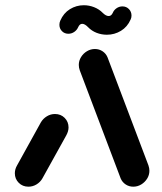

<svg xmlns="http://www.w3.org/2000/svg" viewBox="-20 -703 609 723"><path d="M87 0Q65.2 0 50.6 -14.6Q35.9 -29.3 35.9 -50.7Q35.9 -65.9 44.4 -80.4L134.1 -242.6Q142.6 -256.7 156.7 -265.2Q170.7 -273.7 187 -273.7Q208.9 -273.7 223.5 -259.1Q238.1 -244.4 238.1 -223Q238.1 -208.9 229.6 -193.3L139.6 -31.1Q131.5 -17 117.4 -8.5Q103.3 0 87 0ZM542.6 -60Q542.6 -44.1 534.1 -30.4Q525.6 -16.7 511.7 -8.3Q497.8 0 481.9 0Q465.9 0 453.1 -8.5Q440.4 -17 434.4 -31.1L280.4 -438.1Q276.7 -448.5 276.7 -458.5Q276.7 -474.4 285.2 -488.1Q293.7 -501.9 307.6 -510.2Q321.5 -518.5 337.4 -518.5Q353.3 -518.5 366.1 -510Q378.9 -501.5 384.8 -487.4L538.9 -80.4Q542.6 -70 542.6 -60ZM441.1 -678.9Q455.6 -678.9 465.4 -668.9Q475.2 -658.9 475.2 -644.4Q475.2 -636.3 471.9 -629.6Q459.6 -601.5 435.4 -586.9Q411.1 -572.2 382.6 -572.2Q362.2 -572.2 343.7 -579.4Q325.2 -586.7 311.9 -600.4Q299.6 -613.3 289.6 -613.3Q280 -613.3 274.4 -600.7Q269.6 -589.6 259.6 -582.8Q249.6 -575.9 237.4 -575.9Q223 -575.9 213.3 -585.7Q203.7 -595.6 203.7 -609.6Q203.7 -618.1 207 -625.2Q219.3 -653.7 243.3 -668.5Q267.4 -683.3 295.6 -683.3Q315.6 -683.3 334.4 -675.9Q353.3 -668.5 367 -654.4Q378.9 -642.6 389.3 -642.6Q398.9 -642.6 404.4 -654.1Q408.9 -665.2 418.9 -672Q428.9 -678.9 441.1 -678.9Z"/></svg>

Font: 26F Galaxy Sans Black
Style: Italic
Weight: 900
Italic angle: -5°
Designer: C₂₉H₂₅N₃O₅
Version: Version 1.200